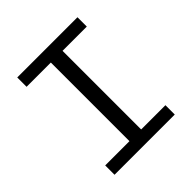

<svg xmlns="http://www.w3.org/2000/svg" viewBox="-187 -836 974 974"><g transform="rotate(-45 300.0 -349.0)"><path d="M84 0V-67H258V-631H84V-698H516V-631H342V-67H516V0Z"/></g></svg>

Font: iA Writer Duo V
Style: Regular
Weight: 400
Designer: Mike Abbink, Paul van der Laan, Pieter van Rosmalen, Oliver Reichenstein
Foundry: Information Architects Inc.
Version: Version 2.000